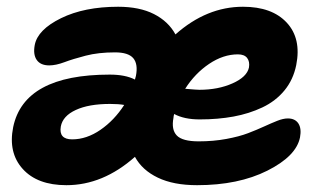

<svg xmlns="http://www.w3.org/2000/svg" viewBox="-20 -539 957 569"><path d="M176.8 9.8Q90.8 9.8 47.4 -38.3Q3.9 -86.4 19 -162.1Q51.3 -317.9 305.2 -317.9Q351.6 -317.9 379.9 -303.2Q380.4 -305.2 381.3 -308.6Q382.3 -312 382.8 -314Q389.6 -349.1 375 -366.5Q360.4 -383.8 320.8 -383.8Q271.5 -383.8 233.9 -374Q196.3 -364.3 170.9 -354.7Q145.5 -345.2 126 -345.2Q100.1 -345.2 88.9 -361.3Q77.6 -377.4 83 -405.8Q91.8 -451.2 160.9 -485.1Q230 -519 330.1 -519Q393.6 -519 436.3 -497.3Q479 -475.6 500 -437Q592.3 -519 700.2 -519Q786.1 -519 829.8 -471.9Q873.5 -424.8 857.9 -346.2Q849.1 -302.7 823 -271Q796.9 -239.3 757.6 -220.7Q718.3 -202.1 672.1 -193.6Q626 -185.1 571.8 -185.1Q525.9 -185.1 496.1 -201.2Q494.1 -193.4 494.1 -189.9Q487.3 -154.8 503.9 -137.5Q520.5 -120.1 568.8 -120.1Q612.3 -120.1 650.6 -127.2Q689 -134.3 715.1 -144.3Q741.2 -154.3 762.5 -164.1Q783.7 -173.8 801.5 -180.9Q819.3 -188 833 -188Q854.5 -188 864.3 -173.1Q874 -158.2 869.1 -131.8Q857.9 -76.2 772.2 -33.2Q686.5 9.8 564 9.8Q494.1 9.8 447.8 -12.5Q401.4 -34.7 379.9 -74.2Q285.2 9.8 176.8 9.8ZM685.1 -377.9Q641.6 -377.9 599.6 -349.6Q557.6 -321.3 528.8 -275.9Q562.5 -272.9 570.8 -272.9Q626.5 -272.9 669.2 -292Q711.9 -311 717.8 -338.9Q720.7 -356.4 712.4 -367.2Q704.1 -377.9 685.1 -377.9ZM160.2 -164.1Q153.8 -126 193.8 -126Q236.8 -126 277.8 -154.3Q318.8 -182.6 348.1 -228Q331.1 -231 306.2 -231Q243.2 -231 204.6 -213.1Q166 -195.3 160.2 -164.1Z"/></svg>

Font: Shantell Sans Irregular
Style: Bold Italic
Weight: 700
Italic angle: -11.31°
Designer: Stephen Nixon, Anya Danilova, Shantell Martin
Foundry: Arrow Type
Version: Version 1.006;[9816181b4]